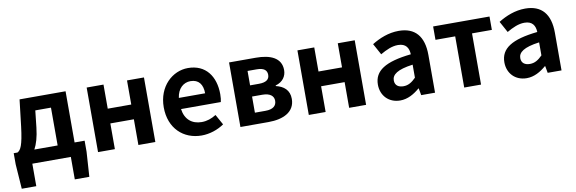

<svg xmlns="http://www.w3.org/2000/svg" viewBox="-53 -1010 4924 1640"><g transform="rotate(-10 2408.5 -189.5)"><path d="M260 -444H396V-116H194C217 -158 235 -217 244 -298ZM543 -116V-560H144L117 -330C97 -166 76 -131 48 -116H15V-20L30 195H156V0H490V195H616L630 -20V-116Z M726 0H872V-223H1076V0H1223V-560H1076V-351H872V-560H726Z M1623 14C1693 14 1764 -10 1819 -48L1769 -138C1729 -113 1689 -99 1643 -99C1560 -99 1500 -147 1488 -239H1833C1837 -252 1840 -279 1840 -306C1840 -461 1760 -574 1606 -574C1472 -574 1345 -461 1345 -279C1345 -95 1467 14 1623 14ZM1486 -336C1497 -418 1549 -460 1608 -460C1680 -460 1714 -412 1714 -336Z M1961 0H2205C2333 0 2435 -47 2435 -161C2435 -237 2387 -276 2319 -292V-297C2383 -315 2413 -362 2413 -414C2413 -522 2317 -560 2193 -560H1961ZM2104 -336V-461H2183C2246 -461 2272 -438 2272 -398C2272 -360 2246 -336 2181 -336ZM2104 -99V-239H2193C2261 -239 2292 -210 2292 -170C2292 -127 2263 -99 2196 -99Z M2554 0H2700V-223H2904V0H3051V-560H2904V-351H2700V-560H2554Z M3346 14C3410 14 3466 -18 3515 -60H3518L3529 0H3649V-327C3649 -489 3576 -574 3434 -574C3346 -574 3266 -541 3200 -500L3253 -403C3305 -433 3355 -456 3407 -456C3476 -456 3500 -414 3502 -359C3277 -335 3180 -272 3180 -152C3180 -57 3246 14 3346 14ZM3394 -101C3351 -101 3320 -120 3320 -164C3320 -214 3366 -251 3502 -269V-156C3467 -121 3436 -101 3394 -101Z M3902 0H4048V-444H4220V-560H3731V-444H3902Z M4443 14C4507 14 4563 -18 4612 -60H4615L4626 0H4746V-327C4746 -489 4673 -574 4531 -574C4443 -574 4363 -541 4297 -500L4350 -403C4402 -433 4452 -456 4504 -456C4573 -456 4597 -414 4599 -359C4374 -335 4277 -272 4277 -152C4277 -57 4343 14 4443 14ZM4491 -101C4448 -101 4417 -120 4417 -164C4417 -214 4463 -251 4599 -269V-156C4564 -121 4533 -101 4491 -101Z"/></g></svg>

Font: Genne Gothic Bold
Style: Regular
Weight: 700
Designer: Ryoko NISHIZUKA (kana & ideographs); Paul D. Hunt (Latin, Greek & Cyrillic); Wenlong ZHANG (bopomofo); Sandoll Communica
Foundry: Adobe Systems Incorporated
Version: Version 1.004;PS 1.004;hotconv 16.6.51;makeotf.lib2.5.65220